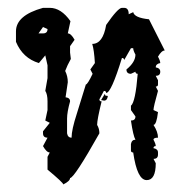

<svg xmlns="http://www.w3.org/2000/svg" viewBox="-20 -473 484 499"><path d="M91.8 -452.6H109.4Q138.7 -452.6 163.1 -418L156.2 -386.2Q164.6 -386.2 173.8 -369.6L162.1 -353V-336.4L164.1 -319.8Q154.8 -303.2 149.4 -288.6Q156.2 -274.9 156.2 -259.3L150.4 -220.2Q162.1 -218.8 162.1 -209.5Q154.3 -181.6 154.3 -165V-126.5Q156.2 -115.2 166 -115.2Q166 -135.7 179.7 -177.7L203.1 -253.4Q207.5 -253.4 220.7 -281.2L214.8 -292.5L226.6 -309.1Q224.6 -343.3 219.7 -358.9Q247.6 -358.9 255.9 -408.2Q286.6 -452.6 296.9 -452.6H302.7Q314.5 -452.6 314.5 -436L326.2 -441.4Q329.1 -426.8 367.2 -422.9L408.2 -341.8Q399.9 -341.8 390.6 -325.7Q396.5 -314.9 396.5 -309.1Q384.8 -307.1 384.8 -297.9Q396.5 -295.9 396.5 -286.6Q396.5 -275.9 384.8 -275.9L390.6 -264.6V-253.4Q390.6 -248 384.8 -248L390.6 -236.8Q378.9 -195.3 378.9 -187L390.6 -181.6Q386.7 -148.4 378.9 -148.4Q390.6 -130.4 390.6 -115.2Q378.9 -115.2 378.9 -109.9Q384.8 -99.1 384.8 -93.3Q378.9 -93.3 378.9 -87.9Q390.6 -85.9 390.6 -76.7V-71.3Q390.6 -60.1 378.9 -60.1L384.8 -48.8Q384.8 -4.9 361.3 -4.9Q336.4 -4.9 326.2 -76.7Q320.3 -76.7 320.3 -82V-98.6Q322.3 -109.9 332 -109.9Q326.2 -119.6 320.3 -159.7Q332 -159.7 332 -170.4L320.3 -187V-198.2Q332 -207.5 337.9 -281.2Q332 -281.2 332 -286.6L320.3 -281.2Q308.6 -281.2 308.6 -292.5Q332 -311.5 332 -331.1Q326.2 -341.8 326.2 -347.7H320.3L302.7 -316.9Q302.7 -322.3 296.9 -322.3Q269 -231.4 255.9 -231.4Q255.9 -236.8 250 -236.8L238.3 -214.8Q238.3 -209.5 244.1 -209.5Q232.4 -162.1 232.4 -148.4Q238.3 -138.7 238.3 -126.5Q172.9 -10.3 162.1 -10.3Q162.1 -2.4 144.5 6.3Q144.5 2 103.5 -32.2V-65.4L109.4 -76.7Q101.1 -76.7 91.8 -93.3L103.5 -115.2Q91.8 -115.2 91.8 -126.5V-131.8L109.4 -153.8L97.7 -159.7L103.5 -187V-209.5Q103.5 -228 97.7 -236.8L103.5 -270V-303.2L97.7 -329.1L81.1 -309.1Q39.1 -321.8 21.5 -364.3V-391.6Q21.5 -433.1 91.8 -452.6ZM91.8 -402.8 80.1 -386.2H91.8Q103.5 -386.2 103.5 -397.5ZM252.4 -229 253.9 -224.6 260.3 -223.6Q258.8 -211.9 251 -211.4L242.7 -212.9Z"/></svg>

Font: Truetypewriter PolyglOTT
Style: Regular
Weight: 400
Designer: Sergey Beatoff a.k.a. Sam_T
Version: Version 3.76